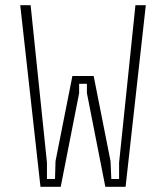

<svg xmlns="http://www.w3.org/2000/svg" viewBox="-20 -720 640 740"><path d="M406 -99 409 -30H439V-93L502 -700H542L464 0H386L315 -361V-397H285V-361L214 0H136L58 -700H98L161 -93V-30H192L194 -99L259 -427H341Z"/></svg>

Font: Fliege Mono Thin
Style: Regular
Weight: 100
Version: Version 0.020;Glyphs 3.3 (3306)